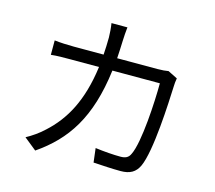

<svg xmlns="http://www.w3.org/2000/svg" viewBox="-113 -927 1226 1094"><g transform="rotate(15 500.0 -380.0)"><path d="M508 -787H414C418 -763 421 -726 421 -704C421 -668 419 -634 417 -602H241C203 -602 162 -604 127 -608V-523C162 -527 203 -527 242 -527H410C383 -321 311 -196 212 -106C182 -77 141 -49 109 -32L182 27C349 -88 453 -240 489 -527H769C769 -420 756 -174 718 -98C707 -73 689 -65 660 -65C618 -65 565 -69 511 -76L521 7C573 10 631 14 682 14C737 14 769 -5 789 -47C834 -143 846 -434 850 -530C850 -543 852 -562 855 -579L799 -607C782 -604 762 -602 735 -602H497C499 -635 501 -669 502 -705C503 -729 505 -764 508 -787Z"/></g></svg>

Font: Microsoft YaHei
Style: Regular
Weight: 400
Designer: Ryoko NISHIZUKA 西塚涼子 (kana, bopomofo & ideographs); Paul D. Hunt (Latin, Greek & Cyrillic); Sandoll Communications 산돌커뮤니
Foundry: Adobe
Version: Version 2.001;hotconv 1.0.111;makeotfexe 2.5.65597